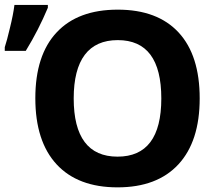

<svg xmlns="http://www.w3.org/2000/svg" viewBox="-48 -765 904 794"><path d="M-28.3 -554.7H58.6C94.2 -612.8 124.5 -672.4 149.9 -732.9V-744.6H11.7C8.3 -717.3 2 -685.5 -6.8 -649.9C-15.1 -614.3 -22.5 -587.4 -28.3 -569.8ZM777.8 -357.9C777.8 -476.6 749 -567.4 690.9 -630.4C632.8 -693.4 548.8 -725.1 439 -725.1C329.1 -725.1 245.1 -693.8 186.5 -631.3C127.4 -568.4 98.1 -477.5 98.1 -358.9C98.1 -240.2 127.4 -148.9 186 -85.4C244.6 -22 328.6 9.8 438 9.8C547.4 9.8 631.3 -22 689.9 -85.4C748.5 -148.9 777.8 -239.7 777.8 -357.9ZM256.8 -357.9C256.8 -517.6 318.4 -599.1 439 -599.1C559.1 -599.1 619.1 -518.6 619.1 -357.9C619.1 -197.3 558.6 -117.2 438 -117.2C317.4 -117.2 256.8 -198.2 256.8 -357.9Z"/></svg>

Font: Noto Reveo Sans
Style: Bold
Weight: 700
Designer: Monotype Design team
Foundry: Monotype Imaging Inc.
Version: Version 1.04